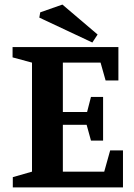

<svg xmlns="http://www.w3.org/2000/svg" viewBox="-20 -820 585 840"><path d="M36 0V-45L120 -69V-546L35 -569V-614H498V-468H442L420 -546H255V-330H361L378 -396H431V-205H378L359 -274H255V-69H436L462 -162H518V0ZM384 -634 152 -743 156 -766 253 -800 407 -669Z"/></svg>

Font: Manuale
Style: Bold
Weight: 700
Version: Version 1.002